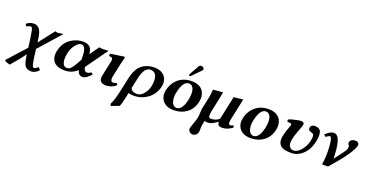

<svg xmlns="http://www.w3.org/2000/svg" viewBox="-37 -1517 4973 2601"><g transform="rotate(20 2449.5 -217.0)"><path d="M231.4 -247.1Q215.8 -364.7 201.2 -384.8Q193.4 -394.5 184.1 -395Q167.5 -394 123.5 -374L105.5 -402.8Q148.4 -444.3 213.4 -444.8Q288.6 -444.8 317.9 -355.5Q330.1 -316.9 338.4 -255.9Q339.4 -242.2 340.3 -237.8Q340.8 -233.4 341.8 -222.2Q341.8 -220.7 341.8 -220.2Q373.5 -261.2 439 -345.2Q492.7 -414.1 518.1 -446.8L551.3 -438Q596.2 -443.8 633.3 -448.2L529.3 -330.1L350.1 -127.9L354 -130.9Q356.4 -111.8 361.3 -73.2Q366.7 -33.7 369.1 -15.1Q384.3 100.1 401.4 114.7Q408.2 119.6 417.5 120.1Q437 118.7 470.7 85.9L502.9 119.1Q461.9 168.5 406.7 176.3Q400.4 177.2 394.5 176.8Q322.3 176.8 294.9 123.5Q275.9 85.4 263.7 -8.8L262.7 -22L188.5 74.2L90.8 189.9L26.9 169.9L12.7 150.9L25.9 136.2L250 -111.8Q246.6 -134.3 240.7 -179.7Q234.4 -225.1 231.4 -247.1Z M982.4 -206.1 981.9 -241.2Q981.9 -370.1 933.1 -396.5Q922.4 -401.9 911.1 -401.9Q874 -401.9 831.1 -350.1Q788.6 -297.4 772.9 -226.1Q749.5 -115.7 780.3 -62Q798.8 -32.7 831.5 -32.2Q851.1 -32.2 867.9 -41.3Q884.8 -50.3 902.1 -72.8Q919.4 -95.2 930.2 -113Q940.9 -130.9 961.4 -167.5ZM920.4 -443.8Q1017.6 -443.8 1043.5 -376Q1052.7 -350.6 1056.2 -312L1151.9 -445.8Q1189.5 -439.9 1207.5 -439.9Q1236.8 -439.9 1285.6 -444.8L1061.5 -130.9Q1064 -83 1094.7 -69.3Q1099.6 -67.4 1103 -66.9Q1142.1 -67.9 1165.5 -90.3Q1177.7 -86.9 1192.9 -70.3Q1128.4 9.3 1071.8 9.8Q1009.8 7.8 998 -63Q920.4 9.8 814.9 9.8Q673.3 9.8 634.3 -83.5Q613.8 -134.3 627.9 -202.1Q660.2 -353.5 793.9 -415Q856.9 -443.8 920.4 -443.8Z M1455.6 -127Q1447.3 -64.5 1485.4 -60.1Q1519 -60.5 1540.5 -74.2Q1554.7 -58.1 1552.7 -45.9Q1519 -9.8 1452.1 4.9Q1430.2 9.8 1409.7 9.8Q1362.3 9.8 1335 -15.6Q1333.5 -17.1 1332.5 -18.1Q1308.6 -44.4 1321.3 -105L1365.7 -314Q1376 -361.3 1359.9 -371.6Q1348.6 -378.4 1314.9 -381.8Q1313.5 -399.4 1320.3 -416Q1477.1 -436 1498 -441.9Q1502 -442.9 1504.4 -443.8Q1525.9 -442.4 1523.4 -426.8Q1522.9 -425.3 1497.1 -321.3Z M1999 -200.2Q2030.8 -391.6 1912.1 -398.9Q1820.8 -398.9 1785.2 -234.4Q1784.7 -232.4 1784.7 -231.9L1752 -79.1Q1762.2 -37.6 1819.3 -27.8Q1830.6 -25.9 1840.8 -25.9Q1907.2 -25.9 1956.5 -98.6Q1986.8 -143.1 1999 -200.2ZM1684.1 204.1 1568.4 248 1557.1 217.8Q1591.3 159.7 1624.5 2.9L1665 -186Q1692.4 -314 1751.5 -370.1Q1758.8 -377 1769.5 -386.2Q1836.9 -440.9 1936 -444.8Q1941.4 -444.8 1946.8 -444.8Q2059.1 -444.8 2108.9 -371.6Q2145 -316.4 2129.9 -242.2Q2102.5 -112.8 1994.1 -41.5Q1914.1 10.7 1818.8 11.2Q1769.5 11.2 1734.9 1Q1733.9 6.3 1731.9 17.6Q1730 30.3 1728.5 36.1V37.1L1728 38.1V39.1V40L1727.5 41V42L1727.1 43V43.9L1726.6 44.9V45.9V46.9L1726.1 47.9V48.8L1725.6 49.8V50.8L1725.1 51.8V52.7L1724.6 54.2V55.2V56.2L1724.1 57.1V58.1L1723.6 59.1V60.1L1723.1 61.5V62.5L1722.7 63.5V64.5L1722.2 65.4V66.4L1721.7 67.9V68.8V69.8L1721.2 70.8V71.8L1720.7 72.8V74.2L1720.2 75.2V76.2L1719.7 77.1V78.1L1719.2 79.1V80.6V81.5L1718.8 82.5V83.5L1718.3 84.5V85.4L1717.8 86.9Q1700.2 169.4 1684.1 204.1Z M2536.6 -682.1Q2561 -682.1 2575.2 -662.6Q2581.1 -652.8 2579.6 -644Q2576.7 -634.8 2571.3 -628.9L2451.7 -506.8Q2443.8 -499.5 2439 -499Q2425.8 -499 2421.9 -509.3Q2421.4 -511.7 2421.9 -513.2Q2423.3 -519 2424.8 -522L2504.9 -665Q2515.6 -681.6 2536.6 -682.1ZM2460.9 -401.9Q2377.9 -400.4 2341.3 -229Q2322.8 -142.1 2347.7 -81.5Q2369.1 -33.2 2413.6 -32.2Q2466.8 -32.2 2502 -103.5Q2518.6 -137.7 2528.8 -184.1Q2560.5 -334 2507.8 -384.3Q2488.3 -401.4 2460.9 -401.9ZM2196.8 -207Q2218.8 -307.1 2286.1 -370.1Q2367.2 -443.8 2486.3 -443.8Q2615.7 -443.8 2662.1 -356Q2692.9 -296.9 2675.8 -215.8Q2653.3 -109.4 2573.7 -48.8Q2572.3 -47.9 2571.8 -46.9Q2495.1 9.8 2388.7 9.8Q2272.5 9.8 2219.7 -64.5Q2179.7 -123.5 2196.8 -207Z M3020 -48.3 3011.7 -47.9Q2950.2 -5.4 2923.3 2.9Q2900.9 9.8 2876.5 9.8Q2846.7 9.3 2832 2.9Q2830.1 14.2 2825.7 37.1Q2817.4 77.6 2816.9 96.2Q2817.9 147.9 2814 168Q2803.7 215.8 2758.8 229Q2747.6 231.9 2737.3 231.9Q2713.4 231.9 2691.9 208.5Q2673.8 187.5 2678.7 163.1Q2684.6 136.7 2701.2 91.8Q2725.1 26.4 2729.5 3.9Q2731.4 -4.4 2733.9 -22.9Q2735.8 -38.1 2737.3 -45.9Q2738.3 -56.2 2738.8 -81.1Q2739.7 -121.6 2742.7 -137.2L2782.2 -323.2Q2784.7 -334.5 2787.8 -362.1Q2791 -389.6 2793 -411.6L2794.9 -434.1L2935.5 -446.8Q2935.5 -445.8 2916.5 -342.8L2877.4 -160.2Q2856.4 -61 2890.6 -53.7Q2894.5 -53.2 2897.9 -53.2Q2965.3 -53.2 3009.8 -87.9Q3016.6 -93.3 3021.5 -98.1L3092.8 -434.1L3225.6 -448.2L3157.7 -127Q3147 -62 3175.3 -60.1Q3199.7 -60.5 3220.2 -74.2Q3234.4 -58.1 3232.4 -45.9Q3160.6 9.8 3085.4 9.8Q3019.5 9.8 3020 -44.9Q3020 -46.9 3020 -48.3Z M3570.3 -401.9Q3487.3 -400.4 3450.7 -229Q3432.1 -142.1 3457 -81.5Q3478.5 -33.2 3522.9 -32.2Q3576.2 -32.2 3611.3 -103.5Q3627.9 -137.7 3638.2 -184.1Q3669.9 -334 3617.2 -384.3Q3597.7 -401.4 3570.3 -401.9ZM3306.2 -207Q3328.1 -307.1 3395.5 -370.1Q3476.6 -443.8 3595.7 -443.8Q3725.1 -443.8 3771.5 -356Q3802.2 -296.9 3785.2 -215.8Q3762.7 -109.4 3683.1 -48.8Q3681.6 -47.9 3681.2 -46.9Q3604.5 9.8 3498 9.8Q3381.8 9.8 3329.1 -64.5Q3289.1 -123.5 3306.2 -207Z M4348.1 -250Q4317.4 -105 4215.3 -32.7Q4154.8 9.3 4091.8 9.8Q3994.6 9.8 3957 -8.3Q3945.3 -14.2 3935.5 -21Q3876.5 -64.9 3898.9 -174.8Q3909.7 -225.6 3933.6 -291Q3937 -301.8 3943.4 -316.9Q3949.7 -333 3951.2 -340.8Q3954.1 -357.9 3944.3 -365.2Q3939.5 -367.2 3890.6 -370.1Q3884.3 -381.3 3888.2 -400.9Q3925.3 -420.9 4020.5 -439Q4047.4 -443.8 4060.1 -443.8Q4106.9 -443.8 4107.4 -412.6Q4107.4 -405.8 4105.5 -398.9Q4102.1 -382.3 4072.8 -303.7Q4071.3 -299.8 4069.8 -296.9Q4043.5 -228 4031.2 -171.9Q4013.2 -87.4 4051.3 -50.3Q4069.8 -31.7 4100.6 -32.2Q4151.9 -32.2 4203.1 -89.8Q4205.1 -91.8 4205.6 -92.8Q4258.8 -155.8 4276.4 -237.8Q4289.6 -301.8 4278.8 -325.2Q4272 -337.9 4245.1 -345.2Q4219.2 -353 4209 -362.8Q4196.3 -377.4 4201.7 -403.8Q4207 -429.2 4236.8 -439.9Q4248 -443.8 4259.3 -443.8Q4322.3 -442.9 4343.3 -410.2Q4371.6 -361.3 4348.1 -250Z M4844.2 -444.8Q4893.1 -444.8 4898.9 -407.7Q4899.9 -397.9 4897.9 -388.2Q4893.6 -369.6 4871.6 -324.2Q4813.5 -216.3 4674.3 -56.2Q4646.5 -23.9 4614.3 12.2H4529.3Q4551.8 -114.3 4538.6 -266.6Q4528.3 -381.3 4503.9 -382.8Q4477.1 -381.8 4449.7 -353L4417 -377Q4482.4 -444.3 4537.1 -444.8Q4605.5 -444.8 4631.3 -315.9Q4636.7 -288.1 4642.1 -246.1Q4649.4 -161.6 4648.9 -112.8Q4764.2 -258.3 4779.8 -293.5Q4783.7 -302.7 4785.2 -309.1Q4792.5 -345.2 4777.3 -359.9Q4763.7 -374 4769 -400.9Q4773.9 -422.9 4804.2 -437Q4823.2 -444.8 4844.2 -444.8Z"/></g></svg>

Font: Linux Libertine Slanted O
Style: Bold Slanted
Weight: 700
Designer: Philipp H. Poll
Foundry: Philipp H. Poll
Version: Version 5.0.0